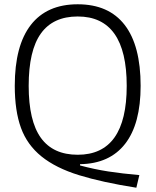

<svg xmlns="http://www.w3.org/2000/svg" viewBox="-20 -770 728 897"><path d="M617 107Q458 82 349.5 48.5Q241 15 174 -39Q107 -93 78 -172.5Q49 -252 49 -369Q49 -557 124 -653.5Q199 -750 343 -750Q488 -750 562.5 -653.5Q637 -557 637 -369Q637 -191 564.5 -98Q492 -5 354 -3V3Q421 21 486 31Q551 41 631 48ZM343 -47Q572 -47 572 -369Q572 -693 343 -693Q228 -693 171 -613.5Q114 -534 114 -369Q114 -205 171 -126Q228 -47 343 -47Z"/></svg>

Font: Encode Sans Narrow
Style: Light
Weight: 300
Designer: Pablo Impallari, Andres Torresi
Foundry: Pablo Impallari, Andres Torresi
Version: Version 1.000; ttfautohint (v1.00) -l 8 -r 50 -G 200 -x 14 -